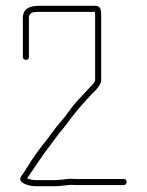

<svg xmlns="http://www.w3.org/2000/svg" viewBox="-20 -667 508 664"><path d="M80 -470V-605C80 -617 88 -625 99 -625C103 -626 108 -626 115 -626H308C309 -622 309 -618 309 -614V-390C309 -382 292 -366 288 -362C275 -349 263 -334 248 -319C233 -302 219 -284 206 -265L186 -241C167 -220 149 -191 131 -170C111 -145 90 -115 73 -87L63 -71C60 -67 56 -62 53 -57C38 -35 80 -23 104 -23H160C169 -23 178 -23 188 -24L216 -27C223 -28 231 -28 239 -27H408C414 -27 418 -32 418 -38C418 -44 414 -48 408 -48H240C231 -49 223 -49 214 -48L186 -45C177 -44 168 -44 160 -44H104C95 -44 85 -46 76 -49C75 -49 75 -49 74 -50L80 -60C103 -92 124 -126 148 -157C165 -179 183 -206 202 -227C222 -253 241 -280 264 -305C277 -319 290 -335 303 -347C312 -356 330 -374 330 -390V-614C330 -631 328 -647 311 -647H115C83 -647 59 -637 59 -605V-470C59 -464 64 -460 70 -460C76 -460 80 -464 80 -470Z"/></svg>

Font: Electronic
Style: Thn
Weight: 100
Version: Version 1.011